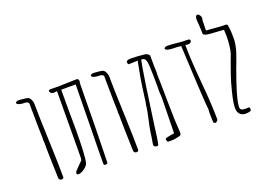

<svg xmlns="http://www.w3.org/2000/svg" viewBox="-109 -1089 1946 1388"><g transform="rotate(-20 863.5 -395.0)"><path d="M179 -20Q179 -15 174.5 -11.5Q170 -8 163 -8Q154 -8 148 -14Q142 -20 142 -28Q142 -63 138 -165Q136 -213 136 -259V-300L135 -313Q134 -318 134 -325V-329L135 -332V-337Q135 -358 133 -416Q131 -498 131 -574V-600Q131 -618 103 -620H102Q63 -620 47 -631Q41 -635 41 -641Q41 -645 48.5 -649Q56 -653 63 -653Q65 -653 91 -651L111 -649Q117 -649 117 -648Q144 -647 154 -626Q164 -605 164 -591Q164 -502 173 -272Q179 -112 179 -20Z M527 -631 524 -609 520 -287 517 -139 514 -9Q514 -6 509 -3Q504 0 497 0Q484 0 484 -11V-30Q484 -114 488 -314Q490 -432 490 -466L492 -591V-619H381V-456L382 -324Q382 -112 368 -59Q363 -40 336.5 -21Q310 -2 290 -2Q287 -2 282.5 -4Q278 -6 277 -8Q277 -18 282 -28L343 -90Q346 -102 346 -115L349 -620Q334 -617 318 -617Q310 -617 302 -624.5Q294 -632 294 -640Q294 -649 314 -649L367 -648L503 -652H510Q527 -652 527 -631Z M755 -20Q755 -15 750.5 -11.5Q746 -8 739 -8Q730 -8 724 -14Q718 -20 718 -28Q718 -63 714 -165Q712 -213 712 -259V-300L711 -313Q710 -318 710 -325V-329L711 -332V-337Q711 -358 709 -416Q707 -498 707 -574V-600Q707 -618 679 -620H678Q639 -620 623 -631Q617 -635 617 -641Q617 -645 624.5 -649Q632 -653 639 -653Q641 -653 667 -651L687 -649Q693 -649 693 -648Q720 -647 730 -626Q740 -605 740 -591Q740 -502 749 -272Q755 -112 755 -20Z M1083 -30Q1083 -17 1072 -12.5Q1061 -8 1024 -2Q1021 -2 1012 -1.5Q1003 -1 984 -1Q977 -1 973 -7.5Q969 -14 969 -26Q969 -30 987 -34Q1010 -40 1040 -44L1045 -318L1042 -368L1043 -395Q1043 -488 1040 -555Q1038 -595 1030.5 -610Q1023 -625 1004 -626H999L988 -570Q972 -479 941 -256Q935 -219 923 -128Q921 -111 916 -73.5Q911 -36 905 -7Q903 -2 898.5 0.5Q894 3 887 1Q878 0 872.5 -6.5Q867 -13 869 -21Q870 -26 878 -76Q883 -120 891 -156L905 -221Q913 -257 918 -290Q919 -294 919 -302L921 -314Q922 -318 922 -318L924 -325Q928 -350 929 -366Q931 -382 938.5 -436Q946 -490 959 -559L964 -583Q965 -590 967.5 -604.5Q970 -619 973 -627H964L930 -626Q919 -625 902 -625Q901 -627 898 -631Q895 -635 895 -642Q895 -659 931 -659Q954 -659 986 -657Q1018 -655 1039 -652Q1053 -649 1062 -641.5Q1071 -634 1070 -625Q1070 -549 1072 -500L1071 -476Q1073 -435 1075 -261Q1076 -133 1083 -34Z M1335 -616V-601Q1335 -506 1352 -316Q1368 -137 1368 -33Q1368 -26 1361 -19.5Q1354 -13 1345 -12L1333 -21Q1333 -41 1332 -55L1331 -93L1333 -129Q1330 -125 1319.5 -313Q1309 -501 1304 -619L1273 -622Q1206 -622 1191 -633Q1185 -638 1185 -643Q1185 -647 1192.5 -651Q1200 -655 1208 -655Q1235 -655 1274 -651Q1310 -646 1343 -646H1352H1359Q1372 -646 1377 -642.5Q1382 -639 1382 -631Q1382 -624 1374.5 -618.5Q1367 -613 1357 -613Q1348 -613 1335 -616Z M1577 0Q1548 0 1532 -17Q1516 -34 1516 -66Q1516 -102 1535 -179.5Q1554 -257 1571 -304Q1583 -341 1600 -386Q1611 -413 1621 -442Q1628 -463 1632.5 -500.5Q1637 -538 1637 -576Q1637 -595 1635 -623L1629 -624L1557 -629Q1502 -631 1486 -641Q1480 -646 1480 -650L1479 -683Q1479 -703 1477 -720.5Q1475 -738 1475 -743Q1474 -749 1474 -759Q1474 -792 1491 -792Q1499 -792 1507 -782Q1515 -772 1516 -759Q1516 -753 1513 -744L1512 -724L1511 -663Q1519 -663 1569 -659Q1619 -654 1638 -654H1646H1654Q1665 -654 1669 -650.5Q1673 -647 1674 -637Q1674 -633 1673 -631L1675 -630Q1680 -597 1680 -547Q1680 -519 1677 -502Q1672 -469 1663 -441.5Q1654 -414 1637 -368Q1627 -344 1623 -332Q1555 -145 1548 -82Q1546 -68 1546 -61Q1546 -48 1554.5 -41Q1563 -34 1588 -34Q1602 -34 1611 -35Q1620 -35 1619 -15Q1617 -5 1608 -4Q1593 0 1577 0Z"/></g></svg>

Font: Amatic SC
Style: Regular
Weight: 400
Designer: Multiple Designers
Foundry: Vernon Adams
Version: Version 2.505